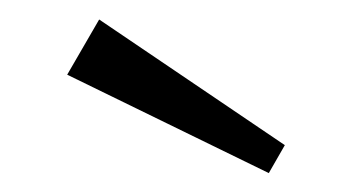

<svg xmlns="http://www.w3.org/2000/svg" viewBox="-20 -707 365 200"><path d="M50 -629.2 83.3 -686.7 276.7 -555.8 260 -526.7Z"/></svg>

Font: BoonBaan
Style: Regular
Weight: 400
Designer: Sungsit Sawaiwan
Foundry: FontUni
Version: Version 2.0